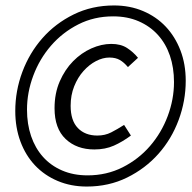

<svg xmlns="http://www.w3.org/2000/svg" viewBox="-20 -673 705 704"><path d="M298 11Q240 11 191.5 -9.5Q143 -30 108.5 -66.5Q74 -103 55 -154Q36 -205 36 -266Q36 -340 62 -409.5Q88 -479 135.5 -533Q183 -587 250 -620Q317 -653 398 -653Q456 -653 504.5 -632.5Q553 -612 587.5 -575.5Q622 -539 641.5 -488.5Q661 -438 661 -377Q661 -303 635 -233Q609 -163 561 -109Q513 -55 446 -22Q379 11 298 11ZM301 -30Q371 -30 429.5 -59.5Q488 -89 530 -137.5Q572 -186 595 -247.5Q618 -309 618 -372Q618 -425 603 -469Q588 -513 559 -545Q530 -577 488.5 -595Q447 -613 395 -613Q325 -613 267 -583.5Q209 -554 167 -505.5Q125 -457 102 -395.5Q79 -334 79 -271Q79 -218 94 -174Q109 -130 137.5 -98Q166 -66 207.5 -48Q249 -30 301 -30ZM326 -125Q261 -125 220.5 -163.5Q180 -202 180 -276Q180 -331 199 -374.5Q218 -418 248 -448.5Q278 -479 315 -495.5Q352 -512 388 -512Q423 -512 446 -497Q469 -482 486 -461L449 -427Q435 -444 419.5 -453Q404 -462 381 -462Q357 -462 332 -449Q307 -436 286 -412.5Q265 -389 252 -356.5Q239 -324 239 -285Q239 -231 265.5 -203.5Q292 -176 337 -176Q365 -176 387.5 -187.5Q410 -199 435 -215L460 -176Q429 -153 397.5 -139Q366 -125 326 -125Z"/></svg>

Font: TypoPRO Source Sans Pro
Style: Italic
Weight: 400
Italic angle: -11°
Designer: Paul D. Hunt
Foundry: Adobe Systems Incorporated
Version: Version 1.075;PS 2.000;hotconv 1.0.86;makeotf.lib2.5.63406